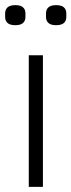

<svg xmlns="http://www.w3.org/2000/svg" viewBox="-29 -727 278 747"><path d="M138 0H83V-512H138ZM31 -629Q10 -629 0.5 -637.5Q-9 -646 -9 -661V-675Q-9 -690 0.5 -698.5Q10 -707 31 -707Q51 -707 60.5 -698.5Q70 -690 70 -675V-661Q70 -646 60.5 -637.5Q51 -629 31 -629ZM189 -629Q169 -629 159.5 -637.5Q150 -646 150 -661V-675Q150 -690 159.5 -698.5Q169 -707 189 -707Q210 -707 219.5 -698.5Q229 -690 229 -675V-661Q229 -646 219.5 -637.5Q210 -629 189 -629Z"/></svg>

Font: IBM Plex Sans Condensed Light
Style: Regular
Weight: 300
Width: 3
Designer: Mike Abbink, Paul van der Laan, Pieter van Rosmalen
Foundry: Bold Monday
Version: Version 3.201